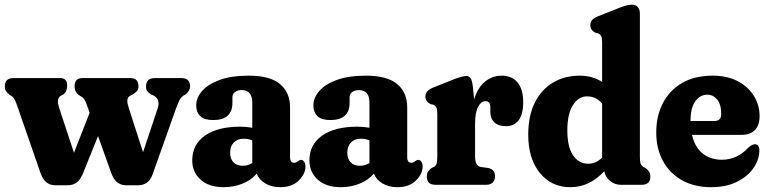

<svg xmlns="http://www.w3.org/2000/svg" viewBox="-27 -768 3193 798"><path d="M255.5 2H202Q181.5 2 166.2 -10Q151 -22 141.5 -48.5L43 -332.5Q36.5 -350.5 32 -357.5Q27.5 -364.5 22 -368.5L13.5 -373Q0.5 -384.5 -3.2 -391.2Q-7 -398 -7 -409Q-7 -443.5 29 -443.5H223.5Q252 -443.5 252 -412.5Q252 -400.5 248.5 -391.2Q245 -382 235.5 -375L226 -370Q216.5 -364.5 214.2 -352.5Q212 -340.5 220 -316L280.5 -133L345.5 -299.5L333 -334.5Q325 -358 312.5 -365.5L299 -374Q283 -386.5 283 -409Q283 -443.5 315.5 -443.5H515.5Q548.5 -443.5 548.5 -409Q548.5 -396.5 542.2 -389.5Q536 -382.5 524.5 -375L514 -370Q502.5 -363.5 502.2 -350.8Q502 -338 508.5 -318L567.5 -135.5L628 -316.5Q640.5 -355 612.5 -370.5L601.5 -375Q589.5 -382.5 584.8 -389.2Q580 -396 580 -409Q580 -443.5 616 -443.5H726.5Q763 -443.5 763 -409Q763 -390.5 743.5 -375L734.5 -370Q728 -365.5 721.2 -355.5Q714.5 -345.5 702.5 -311.5L607.5 -44Q598.5 -19 583.2 -8.5Q568 2 547 2H496Q476.5 2 461 -9.8Q445.5 -21.5 435.5 -48.5L380.5 -202.5L316.5 -44Q305 -18 289.5 -8Q274 2 255.5 2Z M772 -102Q772 -167.5 825 -204.5Q878 -241.5 971 -241.5Q998 -241.5 1021.5 -237V-342Q1021.5 -393.5 977.5 -393.5Q960.5 -393.5 949.8 -385.5Q939 -377.5 939 -364V-341Q939 -269 859 -269Q822.5 -269 805.5 -285.2Q788.5 -301.5 788.5 -330Q788.5 -361.5 813 -389.8Q837.5 -418 886 -435.8Q934.5 -453.5 1007 -453.5Q1095.5 -453.5 1137 -418.5Q1178.5 -383.5 1178.5 -322V-112.5Q1178.5 -104.5 1182.2 -98Q1186 -91.5 1196 -91.5Q1204.5 -91.5 1212 -98.5Q1218.5 -103.5 1224 -103.5Q1232.5 -103.5 1237.5 -95.5Q1242.5 -87.5 1242.5 -76.5Q1242.5 -45 1214.5 -17.5Q1186.5 10 1138 10Q1102 10 1075.8 -5.5Q1049.5 -21 1040 -46.5Q1017.5 -19.5 981 -4.8Q944.5 10 902.5 10Q841.5 10 806.8 -21.2Q772 -52.5 772 -102ZM929.5 -133.5Q929.5 -107 943.8 -93Q958 -79 982 -79Q1003.5 -79 1021.5 -90.5V-184.5Q1005 -191.5 985.5 -191.5Q960 -191.5 944.8 -175.8Q929.5 -160 929.5 -133.5Z M1259 -102Q1259 -167.5 1312 -204.5Q1365 -241.5 1458 -241.5Q1485 -241.5 1508.5 -237V-342Q1508.5 -393.5 1464.5 -393.5Q1447.5 -393.5 1436.8 -385.5Q1426 -377.5 1426 -364V-341Q1426 -269 1346 -269Q1309.5 -269 1292.5 -285.2Q1275.5 -301.5 1275.5 -330Q1275.5 -361.5 1300 -389.8Q1324.5 -418 1373 -435.8Q1421.5 -453.5 1494 -453.5Q1582.5 -453.5 1624 -418.5Q1665.5 -383.5 1665.5 -322V-112.5Q1665.5 -104.5 1669.2 -98Q1673 -91.5 1683 -91.5Q1691.5 -91.5 1699 -98.5Q1705.5 -103.5 1711 -103.5Q1719.5 -103.5 1724.5 -95.5Q1729.5 -87.5 1729.5 -76.5Q1729.5 -45 1701.5 -17.5Q1673.5 10 1625 10Q1589 10 1562.8 -5.5Q1536.5 -21 1527 -46.5Q1504.5 -19.5 1468 -4.8Q1431.5 10 1389.5 10Q1328.5 10 1293.8 -21.2Q1259 -52.5 1259 -102ZM1416.5 -133.5Q1416.5 -107 1430.8 -93Q1445 -79 1469 -79Q1490.5 -79 1508.5 -90.5V-184.5Q1492 -191.5 1472.5 -191.5Q1447 -191.5 1431.8 -175.8Q1416.5 -160 1416.5 -133.5Z M1938 -410.5 1943.5 -355Q1959.5 -405.5 1989.8 -429.5Q2020 -453.5 2058 -453.5Q2100.5 -453.5 2124 -425.5Q2147.5 -397.5 2147.5 -343Q2147.5 -291.5 2128 -267.5Q2108.5 -243.5 2077.5 -243.5Q2044.5 -243.5 2027.8 -259.2Q2011 -275 2011 -303V-321.5Q2011 -347.5 1991 -347.5Q1972.5 -347.5 1960 -323.8Q1947.5 -300 1947.5 -253V-117Q1947.5 -78 1971.5 -74L2001 -70Q2030.5 -65 2030.5 -34Q2030.5 -19 2021 -9.5Q2011.5 0 1993.5 0H1783Q1747 0 1747 -34Q1747 -46.5 1752 -54.5Q1757 -62.5 1767 -70L1776.5 -74Q1784 -78.5 1787.2 -86.8Q1790.5 -95 1790.5 -117V-296Q1790.5 -314 1786.5 -321.2Q1782.5 -328.5 1773.5 -333L1761.5 -335.5Q1741 -347 1741 -366.5Q1741 -379 1748.8 -388.2Q1756.5 -397.5 1774.5 -404.5L1859.5 -438.5Q1894.5 -452 1911 -452Q1922 -452 1928.5 -443.5Q1935 -435 1938 -410.5Z M2168.5 -208.5Q2168.5 -287 2196 -341.8Q2223.5 -396.5 2271.8 -425Q2320 -453.5 2382.5 -453.5Q2435.5 -453.5 2475.5 -427.5V-592.5Q2475.5 -610.5 2471.8 -617.8Q2468 -625 2459 -629.5L2447 -632Q2426.5 -643.5 2426.5 -663Q2426.5 -675.5 2433.8 -684.5Q2441 -693.5 2460 -701L2541 -733Q2563.5 -742 2576.2 -745.2Q2589 -748.5 2600 -748.5Q2616 -748.5 2624.2 -738.2Q2632.5 -728 2632.5 -712V-117Q2632.5 -95 2636.2 -86.8Q2640 -78.5 2646.5 -74L2656 -70Q2665.5 -62.5 2670.8 -54.5Q2676 -46.5 2676 -34Q2676 0 2640 0H2553Q2528 0 2508.5 -16.2Q2489 -32.5 2484.5 -56.5Q2455 -24.5 2420 -7.2Q2385 10 2343 10Q2265.5 10 2217 -49Q2168.5 -108 2168.5 -208.5ZM2331 -226.5Q2331 -156 2355.2 -121.8Q2379.5 -87.5 2417.5 -87.5Q2450.5 -87.5 2475.5 -113V-337.5Q2462 -353.5 2446.5 -360.5Q2431 -367.5 2413 -367.5Q2377.5 -367.5 2354.2 -331Q2331 -294.5 2331 -226.5Z M3130 -285Q3130 -247.5 3110.5 -227.5Q3091 -207.5 3055.5 -207.5H2849Q2861 -155.5 2893.8 -129.8Q2926.5 -104 2973.5 -104Q3005.5 -104 3033.5 -117.2Q3061.5 -130.5 3080.5 -152Q3098.5 -168.5 3110.5 -168.5Q3129.5 -168.5 3129 -141.5Q3128 -102 3103.2 -67.5Q3078.5 -33 3034 -11.5Q2989.5 10 2928.5 10Q2859.5 10 2808.2 -18.5Q2757 -47 2728.8 -98.2Q2700.5 -149.5 2700.5 -217.5Q2700.5 -285 2727.5 -338.2Q2754.5 -391.5 2806.8 -422.5Q2859 -453.5 2935 -453.5Q2995 -453.5 3038.8 -430.8Q3082.5 -408 3106.2 -369.8Q3130 -331.5 3130 -285ZM2913 -374.5Q2883 -374.5 2863 -347.5Q2843 -320.5 2843 -265.5V-265H2942Q2970.5 -265 2970.5 -294Q2970.5 -334 2953.8 -354.2Q2937 -374.5 2913 -374.5Z"/></svg>

Font: Fraunces 144pt SuperSoft
Style: Bold
Weight: 700
Version: Version 1.000;[b76b70a41]